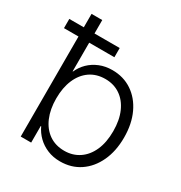

<svg xmlns="http://www.w3.org/2000/svg" viewBox="-191 -853 931 986"><g transform="rotate(30 274.5 -359.5)"><path d="M305.2 9.8Q264.2 9.8 230.5 -4.2Q196.8 -18.1 171.6 -42.5Q146.5 -66.9 131.8 -98.6H129.4V0H67.4V-727.5H130.9V-423.3H132.8Q146.5 -454.6 171.1 -478.8Q195.8 -502.9 230 -517.1Q264.2 -531.2 305.2 -531.2Q371.6 -531.2 422.1 -497.3Q472.7 -463.4 501.2 -402.6Q529.8 -341.8 529.8 -260.7Q529.8 -180.2 501.2 -119.1Q472.7 -58.1 422.4 -24.2Q372.1 9.8 305.2 9.8ZM296.9 -48.3Q346.7 -48.3 384.8 -74Q422.9 -99.6 444.1 -147.2Q465.3 -194.8 465.3 -261.2Q465.3 -327.1 444.1 -374.8Q422.9 -422.4 385 -448Q347.2 -473.6 296.9 -473.6Q244.6 -473.6 206.5 -447.3Q168.5 -420.9 147.9 -373Q127.4 -325.2 127.4 -261.2Q127.4 -197.3 147.9 -149.2Q168.5 -101.1 206.5 -74.7Q244.6 -48.3 296.9 -48.3ZM-18.6 -593.3V-647.9H280.3V-593.3Z"/></g></svg>

Font: Inter 28pt Light
Style: Regular
Weight: 300
Designer: Rasmus Andersson
Foundry: rsms
Version: Version 4.001;git-66647c0bb